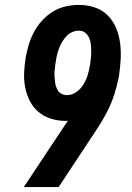

<svg xmlns="http://www.w3.org/2000/svg" viewBox="-20 -763 540 783"><path d="M77 0 233 -235Q239 -244 245 -253Q251 -262 257 -270Q255 -270 252.5 -270Q250 -270 247 -270Q217 -270 188 -279Q159 -288 137 -306.5Q115 -325 101.5 -351.5Q88 -378 82.5 -407.5Q77 -437 78.5 -468Q80 -499 85 -530Q90 -557 98 -583Q106 -609 119.5 -634Q133 -659 153 -680.5Q173 -702 197 -716.5Q221 -731 248.5 -737Q276 -743 302 -743Q336 -743 367 -732.5Q398 -722 420 -699.5Q442 -677 454 -647.5Q466 -618 470 -585.5Q474 -553 472 -519Q470 -485 465 -452Q458 -415 446.5 -379Q435 -343 418 -309.5Q401 -276 379.5 -243Q358 -210 336 -177L219 0ZM253 -375Q273 -375 291 -387.5Q309 -400 320 -418Q331 -436 337 -455Q343 -474 346 -494Q347 -495 347 -495Q347 -495 347 -496Q349 -510 350.5 -524.5Q352 -539 352 -553.5Q352 -568 350.5 -582Q349 -596 343.5 -608.5Q338 -621 327.5 -629.5Q317 -638 302 -638Q289 -638 275.5 -632.5Q262 -627 252 -616.5Q242 -606 234.5 -594Q227 -582 222 -569Q217 -556 213.5 -542.5Q210 -529 208 -516Q208 -515 208 -514.5Q208 -514 208 -513Q206 -503 205.5 -500Q205 -497 204.5 -492Q204 -487 203.5 -481.5Q203 -476 202.5 -470.5Q202 -465 202 -460Q202 -455 202.5 -449.5Q203 -444 203.5 -439Q204 -434 204.5 -429Q205 -424 206 -419Q207 -414 209 -409Q211 -404 213 -399.5Q215 -395 218 -391Q221 -387 225 -384Q229 -381 233.5 -379Q238 -377 243 -376Q248 -375 253 -375Z"/></svg>

Font: Iosevka Slab Extrabold
Style: Italic
Weight: 800
Italic angle: -9°
Monospace: yes
Designer: Belleve Invis
Foundry: Belleve Invis
Version: Version 11.1.0; ttfautohint (v1.8.3)